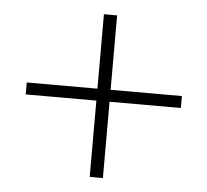

<svg xmlns="http://www.w3.org/2000/svg" viewBox="-43 -660 657 609"><g transform="rotate(5 285.5 -355.0)"><path d="M264 -96V-614H306V-96ZM533 -339H39V-377H533Z"/></g></svg>

Font: Noto Serif SC ExtraLight ExtraLight
Style: Regular
Weight: 250
Version: Version 2.002-H1;hotconv 1.1.0;makeotfexe 2.6.0